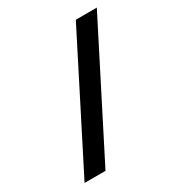

<svg xmlns="http://www.w3.org/2000/svg" viewBox="-181 -833 949 1017"><g transform="rotate(-30 293.5 -325.0)"><path d="M168 61H40L432.1 -710.9H560.5Z"/></g></svg>

Font: Roboto Mono
Style: Bold Italic
Weight: 700
Designer: Google
Version: Version 2.000985; 2015; ttfautohint (v1.3)